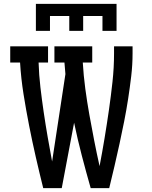

<svg xmlns="http://www.w3.org/2000/svg" viewBox="-20 -975 790 995"><path d="M166 -815V-955H584V-815H511V-892H411V-815H339V-892H239V-815ZM204 0Q184 -80 165.5 -161Q147 -242 131 -323.5Q115 -405 102 -486.5Q89 -568 84 -651H33V-735H229V-651H180Q182 -586 189.5 -522Q197 -458 206.5 -393.5Q216 -329 227 -265.5Q238 -202 250 -138L319 -591Q318 -606 316.5 -621Q315 -636 314 -651H262V-735H458V-651H409Q413 -583 422 -515.5Q431 -448 443 -381Q455 -314 468 -247.5Q481 -181 496 -114Q510 -187 522 -259.5Q534 -332 544.5 -405Q555 -478 563 -551.5Q571 -625 571 -698V-735H667V-698Q667 -639 660 -580Q653 -521 644 -462.5Q635 -404 623.5 -346Q612 -288 599.5 -230.5Q587 -173 573.5 -115Q560 -57 546 0H450Q426 -84 404 -168.5Q382 -253 364 -339L300 0Z"/></svg>

Font: Iosevka Etoile Medium
Style: Regular
Weight: 500
Designer: Belleve Invis
Foundry: Belleve Invis
Version: Version 22.1.2; ttfautohint (v1.8.4)